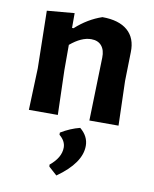

<svg xmlns="http://www.w3.org/2000/svg" viewBox="-84 -534 696 869"><g transform="rotate(10 264.5 -100.0)"><path d="M189 -467V-399H196Q251 -449 316 -471Q392 -471 432 -436.5Q472 -402 470 -337L467 -204L473 0H339L347 -290Q348 -325 331.5 -344.5Q315 -364 284 -364Q239 -364 188 -321V-205L194 0H61L68 -192L63 -456ZM304 40Q343 72 343 116Q343 195 235 271L197 237L196 228Q246 187 246 141Q246 111 217 87V77Q260 51 304 40Z"/></g></svg>

Font: Alegreya Sans
Style: Bold
Weight: 700
Designer: Juan Pablo del Peral
Foundry: Huerta Tipografica
Version: Version 2.007